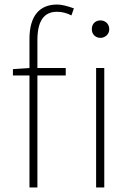

<svg xmlns="http://www.w3.org/2000/svg" viewBox="-20 -827 584 847"><path d="M110 -527 37 -522V-494H110V0H145V-494H270V-527H145V-650C145 -730 171 -775 231 -775C253 -775 274 -770 295 -759L306 -790C276 -801 251 -807 232 -807C156 -807 110 -759 110 -655ZM423 -737C402 -737 385 -723 385 -698C385 -675 402 -660 423 -660C443 -660 462 -675 462 -698C462 -723 443 -737 423 -737ZM404 0H440V-527H404Z"/></svg>

Font: SSpoqa Han Sans Neo Thin
Style: Regular
Weight: 100
Designer: [Spoqa Han Sans Neo] Dong-huui Kim  Younghwa Kang  Yujin Lee  [Noto Sans] Ryoko NISHIZUKA  (kana & ideographs); Paul D. 
Foundry: Spoqa (http://www.spoqa-han-sans.com)
Version: Version 1.000